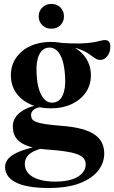

<svg xmlns="http://www.w3.org/2000/svg" viewBox="-20 -720 583 980"><path d="M228.5 239.5Q168 239.5 125.5 231.5Q83 223.5 56.8 209Q30.5 194.5 18.2 175Q6 155.5 6 132.5Q6 114 16.5 97.8Q27 81.5 50.8 67.5Q74.5 53.5 113.5 41.5Q152.5 29.5 210 19.5H253L252.5 27Q196 34.5 164 47.2Q132 60 119.2 77.8Q106.5 95.5 106.5 117Q106.5 145 125.2 165.2Q144 185.5 178.8 196.2Q213.5 207 262 207Q314 207 348.5 195.2Q383 183.5 400.2 163.5Q417.5 143.5 417.5 119Q417.5 100 406.2 87.2Q395 74.5 371 66Q347 57.5 308.5 52Q270 46.5 216 43Q166.5 38.5 133.5 28.8Q100.5 19 81.2 4Q62 -11 53.5 -31Q45 -51 45.5 -75.5Q45.5 -117 83 -146.5Q120.5 -176 190 -187.5L199 -174.5Q165.5 -171.5 152 -160Q138.5 -148.5 138.5 -133Q138.5 -120.5 144.2 -111.8Q150 -103 166.5 -97Q183 -91 214.5 -86.2Q246 -81.5 297 -77.5Q354 -73 394.8 -62.2Q435.5 -51.5 461.5 -34Q487.5 -16.5 499.8 8Q512 32.5 512 64.5Q512 111 481 151Q450 191 387.2 215.2Q324.5 239.5 228.5 239.5ZM239.5 -167Q179 -167 132.8 -188.5Q86.5 -210 61 -248Q35.5 -286 35.5 -336Q35.5 -386 61.8 -424.5Q88 -463 134 -484.5Q180 -506 238.5 -506Q285.5 -506 323.2 -493.2Q361 -480.5 388 -457.8Q415 -435 429.5 -404Q444 -373 444 -336.5Q444 -286.5 417.8 -248.2Q391.5 -210 345.5 -188.5Q299.5 -167 239.5 -167ZM249 -196Q283.5 -198.5 299.5 -232.5Q315.5 -266.5 312.5 -325.5Q309 -400.5 287.2 -439.8Q265.5 -479 229 -477Q196.5 -475 180 -440.8Q163.5 -406.5 166.5 -348Q169.5 -274 191.5 -234Q213.5 -194 249 -196ZM307 -481.5 284.5 -501.5Q349 -497 389.8 -498.2Q430.5 -499.5 454.5 -503.8Q478.5 -508 492.2 -511.8Q506 -515.5 516.5 -515.5Q528 -515.5 535.5 -507.8Q543 -500 543 -482Q543 -452 527.5 -433Q512 -414 491.5 -414Q477 -414 463 -424.2Q449 -434.5 429.5 -447.5Q410 -460.5 380.8 -470.8Q351.5 -481 307 -481.5ZM242 -573.5Q213.5 -573.5 195.5 -591.8Q177.5 -610 177.5 -636.5Q177.5 -663 195.5 -681.5Q213.5 -700 242 -700Q271 -700 288.8 -681.5Q306.5 -663 306.5 -636.5Q306.5 -610 288.8 -591.8Q271 -573.5 242 -573.5Z"/></svg>

Font: Newsreader 60pt SemiBold
Style: Regular
Weight: 600
Designer: Hugues Gentile
Foundry: Production Type
Version: Version 1.003